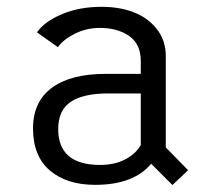

<svg xmlns="http://www.w3.org/2000/svg" viewBox="-20 -532 610 564"><path d="M486.5 11.5 424 -51Q372.5 11 259.5 11Q176 11 126.5 -31.2Q77 -73.5 77 -154.5Q77 -233.5 132.5 -274.2Q188 -315 289.5 -315H393.5V-353Q393.5 -402.5 359.5 -426.2Q325.5 -450 273 -450Q234 -450 200 -433Q166 -416 150 -393.5L88.5 -437Q110.5 -468.5 161.5 -490.2Q212.5 -512 279 -512Q330 -512 371.5 -496.5Q413 -481 440 -447.5Q467 -414 467 -367V-99L532.5 -32ZM274 -47.5Q316.5 -47.5 347.8 -63.8Q379 -80 393.5 -106V-257.5H297Q225 -257.5 188 -233Q151 -208.5 151 -153Q151 -47.5 274 -47.5Z"/></svg>

Font: League Mono Narrow Light
Style: Regular
Weight: 300
Width: 3
Designer: Tyler Finck
Foundry: The League of Moveable Type / Tyler Finck
Version: Version 2.210